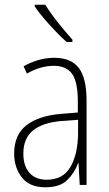

<svg xmlns="http://www.w3.org/2000/svg" viewBox="-20 -784 460 814"><path d="M210 -539Q281 -539 314 -496Q347 -453 347 -357V0H318L313 -92H311Q296 -51 265 -20.5Q234 10 172 10Q105 10 72.5 -32Q40 -74 40 -133Q40 -212 91.5 -252.5Q143 -293 237 -301L310 -307V-353Q310 -437 285.5 -471Q261 -505 208 -505Q182 -505 154 -497.5Q126 -490 94 -472L80 -503Q110 -520 143 -529.5Q176 -539 210 -539ZM240 -271Q160 -264 119.5 -230.5Q79 -197 79 -133Q79 -80 105 -51Q131 -22 178 -22Q247 -22 278.5 -76Q310 -130 311 -218V-276ZM172 -764Q195 -727 226.5 -687.5Q258 -648 287 -616V-606H262Q241 -625 215.5 -651.5Q190 -678 166.5 -705.5Q143 -733 127 -757V-764Z"/></svg>

Font: Noto Sans Kannada Condensed ExtraLight
Style: Regular
Weight: 200
Width: 3
Designer: Jelle Bosma - Monotype Design Team
Foundry: Monotype Imaging Inc.
Version: Version 2.005; ttfautohint (v1.8.4.7-5d5b)